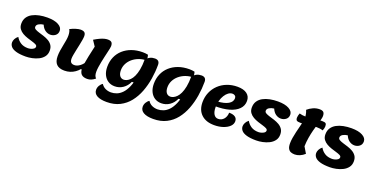

<svg xmlns="http://www.w3.org/2000/svg" viewBox="-28 -1589 5284 2719"><g transform="rotate(20 2614.0 -230.0)"><path d="M281 25Q189 25 134 8.5Q79 -8 55.5 -36Q32 -64 32 -99Q32 -124 46.5 -152Q61 -180 89 -201Q115 -154 159.5 -125.5Q204 -97 270 -97Q287 -97 311 -103Q335 -109 354 -122.5Q373 -136 373 -157Q373 -175 350.5 -186.5Q328 -198 293 -208Q258 -218 218.5 -231Q179 -244 144 -264Q109 -284 86.5 -315Q64 -346 64 -393Q64 -449 90 -488.5Q116 -528 161 -552.5Q206 -577 263.5 -588.5Q321 -600 384 -600Q491 -600 551 -567Q611 -534 611 -482Q611 -436 578 -410.5Q545 -385 502 -385Q462 -385 425.5 -410Q389 -435 367 -487Q328 -483 296.5 -465Q265 -447 265 -417Q265 -396 287.5 -383Q310 -370 345 -359.5Q380 -349 419.5 -336.5Q459 -324 494 -304Q529 -284 551.5 -252Q574 -220 574 -170Q574 -116 545.5 -78.5Q517 -41 472 -18.5Q427 4 376 14.5Q325 25 281 25Z M863 25Q783 25 744 -15Q705 -55 705 -137Q705 -176 711.5 -219.5Q718 -263 727 -306Q736 -349 742.5 -388.5Q749 -428 749 -460Q749 -489 743.5 -513.5Q738 -538 728 -551Q769 -573 813.5 -586.5Q858 -600 885 -600Q926 -600 944.5 -583.5Q963 -567 963 -529Q963 -508 957 -471.5Q951 -435 942 -392Q933 -349 923.5 -305.5Q914 -262 908 -227Q902 -192 902 -172Q902 -133 918 -115Q934 -97 969 -97Q1011 -97 1053 -128.5Q1095 -160 1120 -210L1135 -51L1080 -78Q1054 -47 1020.5 -23.5Q987 0 947.5 12.5Q908 25 863 25ZM1207 25Q1146 25 1117.5 -5Q1089 -35 1089 -99Q1089 -121 1096.5 -167Q1104 -213 1118 -282Q1132 -351 1153 -441L1097 -525Q1143 -553 1178 -569Q1213 -585 1241 -592.5Q1269 -600 1294 -600Q1335 -600 1352 -583Q1369 -566 1369 -526Q1369 -514 1363.5 -487.5Q1358 -461 1349.5 -425.5Q1341 -390 1332 -349.5Q1323 -309 1314.5 -267Q1306 -225 1300.5 -186Q1295 -147 1295 -115Q1295 -50 1326 -24Q1269 25 1207 25Z M1577 238Q1482 238 1431 208.5Q1380 179 1380 124Q1380 91 1398 60.5Q1416 30 1442 15Q1466 53 1505 71Q1544 89 1589 89Q1631 89 1674 72.5Q1717 56 1755 16.5Q1793 -23 1822.5 -91Q1852 -159 1867.5 -262Q1883 -365 1880 -509Q1908 -544 1940.5 -560Q1973 -576 2013 -576Q2084 -576 2084 -505Q2084 -400 2067 -294Q2050 -188 2013.5 -92.5Q1977 3 1918 77.5Q1859 152 1774.5 195Q1690 238 1577 238ZM1609 -10Q1551 -10 1508 -38Q1465 -66 1441 -116.5Q1417 -167 1417 -235Q1417 -316 1446 -383Q1475 -450 1529 -498.5Q1583 -547 1657 -573.5Q1731 -600 1821 -600Q1863 -600 1900 -592Q1906 -576 1909 -554Q1912 -532 1912 -509Q1851 -509 1797 -489Q1743 -469 1702 -434Q1661 -399 1638 -353Q1615 -307 1615 -254Q1615 -201 1637 -171.5Q1659 -142 1698 -142Q1718 -142 1742 -152.5Q1766 -163 1790.5 -187Q1815 -211 1835 -253Q1855 -295 1867.5 -358Q1880 -421 1880 -509V-153H1818Q1788 -86 1732.5 -48Q1677 -10 1609 -10Z M2279 238Q2184 238 2133 208.5Q2082 179 2082 124Q2082 91 2100 60.5Q2118 30 2144 15Q2168 53 2207 71Q2246 89 2291 89Q2333 89 2376 72.5Q2419 56 2457 16.5Q2495 -23 2524.5 -91Q2554 -159 2569.5 -262Q2585 -365 2582 -509Q2610 -544 2642.5 -560Q2675 -576 2715 -576Q2786 -576 2786 -505Q2786 -400 2769 -294Q2752 -188 2715.5 -92.5Q2679 3 2620 77.5Q2561 152 2476.5 195Q2392 238 2279 238ZM2311 -10Q2253 -10 2210 -38Q2167 -66 2143 -116.5Q2119 -167 2119 -235Q2119 -316 2148 -383Q2177 -450 2231 -498.5Q2285 -547 2359 -573.5Q2433 -600 2523 -600Q2565 -600 2602 -592Q2608 -576 2611 -554Q2614 -532 2614 -509Q2553 -509 2499 -489Q2445 -469 2404 -434Q2363 -399 2340 -353Q2317 -307 2317 -254Q2317 -201 2339 -171.5Q2361 -142 2400 -142Q2420 -142 2444 -152.5Q2468 -163 2492.5 -187Q2517 -211 2537 -253Q2557 -295 2569.5 -358Q2582 -421 2582 -509V-153H2520Q2490 -86 2434.5 -48Q2379 -10 2311 -10Z M3121 25Q2997 25 2926.5 -41Q2856 -107 2856 -225Q2856 -306 2885.5 -374.5Q2915 -443 2968 -493.5Q3021 -544 3093 -572Q3165 -600 3250 -600Q3342 -600 3392.5 -562Q3443 -524 3443 -455Q3443 -384 3393.5 -333Q3344 -282 3253 -256Q3162 -230 3035 -232L3048 -306Q3155 -312 3212.5 -345.5Q3270 -379 3270 -434Q3270 -456 3255 -469.5Q3240 -483 3216 -483Q3184 -483 3155 -462Q3126 -441 3103 -404Q3080 -367 3067 -320.5Q3054 -274 3054 -223Q3054 -155 3077.5 -116.5Q3101 -78 3143 -78Q3194 -78 3227 -115.5Q3260 -153 3262 -214Q3322 -214 3353.5 -192Q3385 -170 3385 -128Q3385 -85 3350 -50.5Q3315 -16 3255 4.5Q3195 25 3121 25Z M3755 25Q3663 25 3608 8.5Q3553 -8 3529.5 -36Q3506 -64 3506 -99Q3506 -124 3520.5 -152Q3535 -180 3563 -201Q3589 -154 3633.5 -125.5Q3678 -97 3744 -97Q3761 -97 3785 -103Q3809 -109 3828 -122.5Q3847 -136 3847 -157Q3847 -175 3824.5 -186.5Q3802 -198 3767 -208Q3732 -218 3692.5 -231Q3653 -244 3618 -264Q3583 -284 3560.5 -315Q3538 -346 3538 -393Q3538 -449 3564 -488.5Q3590 -528 3635 -552.5Q3680 -577 3737.5 -588.5Q3795 -600 3858 -600Q3965 -600 4025 -567Q4085 -534 4085 -482Q4085 -436 4052 -410.5Q4019 -385 3976 -385Q3936 -385 3899.5 -410Q3863 -435 3841 -487Q3802 -483 3770.5 -465Q3739 -447 3739 -417Q3739 -396 3761.5 -383Q3784 -370 3819 -359.5Q3854 -349 3893.5 -336.5Q3933 -324 3968 -304Q4003 -284 4025.5 -252Q4048 -220 4048 -170Q4048 -116 4019.5 -78.5Q3991 -41 3946 -18.5Q3901 4 3850 14.5Q3799 25 3755 25Z M4335 25Q4304 25 4278 15.5Q4252 6 4236 -21.5Q4220 -49 4220 -102Q4220 -140 4227.5 -186Q4235 -232 4246.5 -280Q4258 -328 4269.5 -372.5Q4281 -417 4288.5 -452.5Q4296 -488 4296 -508Q4296 -531 4291 -561Q4286 -591 4272 -625Q4307 -656 4353.5 -677Q4400 -698 4451 -698Q4493 -698 4510 -680Q4527 -662 4527 -621Q4527 -601 4517.5 -566Q4508 -531 4493.5 -484Q4479 -437 4464.5 -381Q4450 -325 4439.5 -262Q4429 -199 4427 -132L4483 -38Q4449 -7 4410 9Q4371 25 4335 25ZM4257 -424Q4217 -424 4202.5 -435Q4188 -446 4188 -477Q4188 -492 4192.5 -509.5Q4197 -527 4204 -545Q4224 -539 4248.5 -535.5Q4273 -532 4298 -532Q4361 -532 4420.5 -542.5Q4480 -553 4539 -553Q4580 -553 4594 -542Q4608 -531 4608 -499Q4608 -485 4604 -467.5Q4600 -450 4592 -431Q4572 -438 4547.5 -441.5Q4523 -445 4498 -445Q4435 -445 4375.5 -434.5Q4316 -424 4257 -424Z M4864 25Q4772 25 4717 8.5Q4662 -8 4638.5 -36Q4615 -64 4615 -99Q4615 -124 4629.5 -152Q4644 -180 4672 -201Q4698 -154 4742.5 -125.5Q4787 -97 4853 -97Q4870 -97 4894 -103Q4918 -109 4937 -122.5Q4956 -136 4956 -157Q4956 -175 4933.5 -186.5Q4911 -198 4876 -208Q4841 -218 4801.5 -231Q4762 -244 4727 -264Q4692 -284 4669.5 -315Q4647 -346 4647 -393Q4647 -449 4673 -488.5Q4699 -528 4744 -552.5Q4789 -577 4846.5 -588.5Q4904 -600 4967 -600Q5074 -600 5134 -567Q5194 -534 5194 -482Q5194 -436 5161 -410.5Q5128 -385 5085 -385Q5045 -385 5008.5 -410Q4972 -435 4950 -487Q4911 -483 4879.5 -465Q4848 -447 4848 -417Q4848 -396 4870.5 -383Q4893 -370 4928 -359.5Q4963 -349 5002.5 -336.5Q5042 -324 5077 -304Q5112 -284 5134.5 -252Q5157 -220 5157 -170Q5157 -116 5128.5 -78.5Q5100 -41 5055 -18.5Q5010 4 4959 14.5Q4908 25 4864 25Z"/></g></svg>

Font: Lemonada
Style: Regular
Weight: 400
Designer: Mohamed Gaber (Arabic), Eduardo Tunni (Latin)
Foundry: Kief Type Foundry
Version: Version 4.005